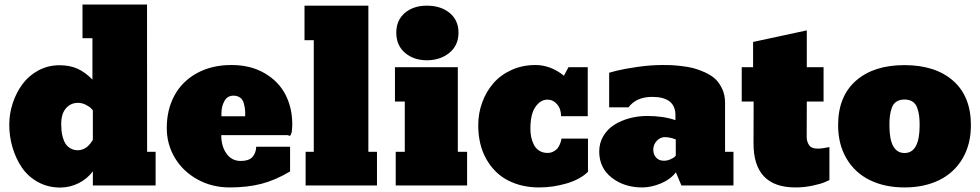

<svg xmlns="http://www.w3.org/2000/svg" viewBox="-20 -821 4339 850"><path d="M668.9 0H391.1V-62.5Q366.2 -29.3 328.6 -10.3Q291 8.8 247.1 9.3Q191.9 9.3 147.5 -15.4Q103 -40 76.2 -80.3Q49.3 -120.6 35.2 -168.9Q21 -217.3 21 -268.6Q21 -317.4 36.4 -364.3Q51.8 -411.1 79.6 -448.7Q107.4 -486.3 150.1 -509.3Q192.9 -532.2 243.2 -532.2Q288.1 -532.2 322 -517.3Q356 -502.4 389.2 -468.8V-651.9H345.2V-800.8H630.9L631.3 -148.9H668.9ZM391.1 -332.5 383.8 -340.8Q376 -349.1 359.4 -357.4Q342.8 -365.7 325.2 -365.7Q293 -365.7 272 -341.6Q251 -317.4 251 -272.5Q251 -257.3 252.2 -243.4Q253.4 -229.5 258.1 -212.6Q262.7 -195.8 270.5 -184.1Q278.3 -172.4 292.2 -164.1Q306.2 -155.8 325.2 -155.8Q337.4 -155.8 348.9 -160.9Q360.4 -166 367.2 -172.1Q374 -178.2 380.4 -186.3Q386.7 -194.3 388.4 -197.5Q390.1 -200.7 391.1 -202.6Z M997.1 8.8Q918 8.8 853.8 -26.9Q789.6 -62.5 753.9 -122.6Q718.3 -182.6 718.3 -254.4Q718.3 -335 752 -397.7Q785.6 -460.4 851.3 -496.8Q917 -533.2 1004.9 -533.2Q1088.9 -533.2 1150.9 -497.3Q1212.9 -461.4 1243.4 -402.8Q1273.9 -344.2 1273.9 -271Q1273.9 -254.4 1271.5 -236.3Q1267.1 -222.2 1264.9 -220.5Q1262.7 -218.8 1253.4 -222.7H959.5Q959.5 -173.3 982.7 -140.9Q1005.9 -108.4 1045.9 -108.4Q1081.1 -108.4 1097.2 -125.5Q1113.3 -142.6 1114.3 -171.4H1264.2V-62Q1199.7 -23.4 1137.5 -7.3Q1075.2 8.8 997.1 8.8ZM960.4 -306.2H1065.4Q1065.9 -323.2 1064.7 -335.9Q1063.5 -348.6 1059.1 -364.5Q1054.7 -380.4 1043 -388.9Q1031.2 -397.5 1013.2 -397.5Q986.8 -397.5 973.6 -373.8Q960.4 -350.1 960.4 -320.3Z M1610.8 -148.9H1648.9V0H1333V-148.9H1369.1V-643.1H1328.1V-795.9H1610.8Z M2006.8 -148.9H2047.9V0H1731.9V-148.9H1772V-371.6H1728.5V-523.4H2006.8ZM1869.6 -554.2Q1811.5 -554.2 1772.9 -587.2Q1734.4 -620.1 1734.4 -676.3Q1734.4 -731.4 1772.2 -763.7Q1810.1 -795.9 1869.6 -795.9Q1931.6 -795.9 1970.7 -763.7Q2009.8 -731.4 2009.8 -676.3Q2009.8 -620.1 1969.5 -587.2Q1929.2 -554.2 1869.6 -554.2Z M2097.2 -266.6Q2097.2 -319.8 2115 -368.2Q2132.8 -416.5 2164.8 -453.1Q2196.8 -489.7 2245.1 -511.5Q2293.5 -533.2 2350.6 -533.2Q2417.5 -533.2 2476.6 -485.8L2496.6 -523.4H2582V-306.6H2463.9Q2463.9 -338.9 2446.3 -359.4Q2428.7 -379.9 2403.8 -379.9Q2373 -379.9 2350.6 -348.1Q2328.1 -316.4 2328.1 -250.5Q2328.1 -231 2331.8 -213.4Q2335.4 -195.8 2343.8 -179.7Q2352.1 -163.6 2367.4 -153.8Q2382.8 -144 2403.8 -144Q2419.4 -144 2431.4 -150.9Q2443.4 -157.7 2449.5 -166Q2455.6 -174.3 2459.7 -185.3Q2463.9 -196.3 2464.6 -200.7Q2465.3 -205.1 2465.8 -207.5H2583V-60.5Q2549.3 -26.9 2488.8 -9Q2428.2 8.8 2366.7 8.8Q2289.6 8.8 2229.2 -22.2Q2168.9 -53.2 2133.1 -116.5Q2097.2 -179.7 2097.2 -266.6Z M2632.8 -150.4Q2632.8 -188 2651.1 -218.8Q2669.4 -249.5 2699.7 -268.6Q2730 -287.6 2767.3 -297.6Q2804.7 -307.6 2845.2 -307.6Q2916.5 -307.6 2970.2 -289.1V-311Q2970.2 -392.1 2867.2 -392.1Q2797.4 -392.1 2762.2 -345.7H2676.8V-499L2709.5 -507.8Q2742.2 -516.1 2801.3 -524.7Q2860.4 -533.2 2912.6 -533.2Q2932.6 -533.2 2948.7 -532.7Q2964.8 -532.2 2995.4 -528.8Q3025.9 -525.4 3049.6 -519.3Q3073.2 -513.2 3100.8 -500.7Q3128.4 -488.3 3146.7 -471.2Q3165 -454.1 3177.5 -427Q3189.9 -399.9 3189.9 -366.2V-148.9H3227.1V0H2996.6L2972.2 -58.1Q2947.8 -26.4 2905.3 -8.8Q2862.8 8.8 2822.8 8.8Q2743.7 8.8 2688.2 -34.4Q2632.8 -77.6 2632.8 -150.4ZM2872.1 -159.2Q2872.1 -137.2 2884.8 -123.3Q2897.5 -109.4 2918.9 -109.4Q2934.6 -109.4 2948.2 -115.7Q2961.9 -122.1 2965.8 -125.7Q2969.7 -129.4 2971.7 -131.8V-203.6L2964.8 -206.1Q2958 -209 2946 -211.4Q2934.1 -213.9 2923.3 -213.9Q2902.3 -213.9 2887.2 -197Q2872.1 -180.2 2872.1 -159.2Z M3651.9 -23.9 3633.8 -15.6Q3615.7 -7.3 3578.1 0.7Q3540.5 8.8 3501.5 8.8Q3314.9 8.8 3315.9 -188L3316.4 -371.6H3263.7V-523.4H3314V-635.3L3551.8 -686.5V-523.4H3626V-371.6H3551.8L3551.3 -213.9Q3551.3 -194.8 3561.5 -179Q3571.8 -163.1 3599.1 -163.1Q3621.1 -163.1 3651.9 -169.9Z M3690.4 -267.1Q3690.4 -394 3769 -463.4Q3847.7 -532.7 3983.9 -532.7Q4121.1 -532.7 4199.7 -463.4Q4278.3 -394 4278.3 -267.1Q4278.3 -181.6 4241 -118.7Q4203.6 -55.7 4137.5 -23.4Q4071.3 8.8 3984.4 8.8Q3897.5 8.8 3831.3 -23.4Q3765.1 -55.7 3727.8 -118.7Q3690.4 -181.6 3690.4 -267.1ZM3917.5 -266.1Q3917.5 -143.6 3984.4 -143.6Q4051.3 -143.6 4051.3 -266.1Q4051.3 -291 4049.1 -308.3Q4046.9 -325.7 4040.5 -343.8Q4034.2 -361.8 4020 -371.1Q4005.9 -380.4 3984.4 -380.4Q3962.9 -380.4 3948.7 -371.1Q3934.6 -361.8 3928.2 -343.8Q3921.9 -325.7 3919.7 -308.3Q3917.5 -291 3917.5 -266.1Z"/></svg>

Font: Bevan
Style: Regular
Weight: 400
Foundry: vernon adams
Version: Version 1.000